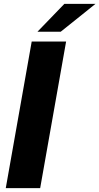

<svg xmlns="http://www.w3.org/2000/svg" viewBox="-20 -979 517 999"><path d="M189 0H10L145 -763H324ZM296 -814H175L315 -959H477Z"/></svg>

Font: Open Sauce One Black Italic
Style: Regular
Weight: 900
Italic angle: -10°
Designer: Alfredo Marco Pradil
Foundry: Creative Sauce Fz LLC
Version: Version 1.477